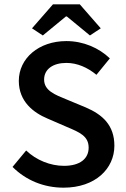

<svg xmlns="http://www.w3.org/2000/svg" viewBox="-20 -856 585 888"><path d="M274 12C421 12 509 -76 509 -182C509 -277 454 -326 377 -359L288 -396C234 -418 184 -437 184 -488C184 -536 225 -565 287 -565C337 -565 385 -544 426 -510L488 -586C438 -634 366 -666 287 -666C159 -666 67 -586 67 -482C67 -386 135 -335 199 -308L289 -269C348 -244 390 -227 390 -173C390 -122 350 -89 276 -89C213 -89 148 -115 101 -160L38 -84C100 -22 183 12 274 12ZM128 -725 178 -692 285 -780H289L396 -692L446 -725L349 -836H225Z"/></svg>

Font: DAIFUKU Sans Semibold
Style: Regular
Weight: 600
Designer: Original font ‘Source Sans 3’ : Paul D. Hunt
Foundry: Daifuku
Version: Version 1.000